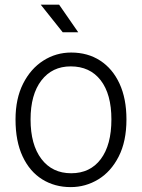

<svg xmlns="http://www.w3.org/2000/svg" viewBox="-20 -776 594 804"><path d="M276 7.5Q209 7.5 156.8 -25Q104.5 -57.5 74.8 -120.8Q45 -184 45 -276Q45 -363 76.8 -425.8Q108.5 -488.5 161.5 -522.2Q214.5 -556 278 -556Q347.5 -556 399.5 -522.2Q451.5 -488.5 480.5 -425.8Q509.5 -363 509.5 -276Q509.5 -184 477.2 -120.8Q445 -57.5 391.8 -25Q338.5 7.5 276 7.5ZM278 -50.5Q357.5 -50.5 402 -109.8Q446.5 -169 446.5 -276Q446.5 -382 401.5 -440Q356.5 -498 276 -498Q198.5 -498 153.2 -439Q108 -380 108 -276Q108 -170 153.5 -110.2Q199 -50.5 278 -50.5ZM242.5 -641 150.5 -756.5H227.5L307.5 -641Z"/></svg>

Font: Spline Sans Light
Style: Regular
Weight: 300
Designer: Eben Sorkin, Mirko Velimirovic
Foundry: Sorkin Type
Version: Version 1.000; ttfautohint (v1.8.3)